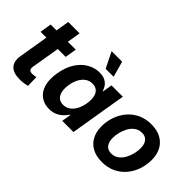

<svg xmlns="http://www.w3.org/2000/svg" viewBox="-67 -1253 1750 1750"><g transform="rotate(45 808.5 -378.0)"><path d="M379.1 -545.9 360.8 -434.3H36.9L55.2 -545.9ZM152.3 -675.8H298.8L213.3 -159.8Q209 -133.3 218.8 -121.1Q228.6 -109 254.7 -109Q263.2 -109 278.5 -111.1Q293.8 -113.2 302.1 -115.1L304.6 -5.3Q279.6 1.7 255.1 4.7Q230.7 7.6 208.2 7.6Q125.6 7.6 88.9 -32.3Q52.3 -72.3 64.6 -146.9Z M587.4 9.1Q524.8 9.1 479.8 -23.5Q434.7 -56 415.6 -118.8Q396.6 -181.6 411.5 -272.2Q427.2 -365.7 467.8 -428Q508.3 -490.2 564.1 -521.5Q619.8 -552.7 680.3 -552.7Q726.4 -552.7 754.6 -537.2Q782.8 -521.8 798 -498.9Q813.2 -476 819.5 -454H824.4L839.4 -545.9H985.5L895.2 0H750.9L765.1 -87.4H758.3Q744.3 -64.9 721.2 -42.8Q698 -20.6 665.1 -5.7Q632.1 9.1 587.4 9.1ZM652.5 -108.3Q690.1 -108.3 719.6 -129Q749.1 -149.7 769 -186.6Q788.8 -223.5 796.8 -272.7Q805.2 -322.4 797.5 -358.9Q789.9 -395.4 767 -415.4Q744.1 -435.4 706.4 -435.4Q667.9 -435.4 638.2 -414.5Q608.5 -393.6 589.1 -357Q569.7 -320.4 561.8 -272.7Q554.1 -224.8 561.3 -187.5Q568.6 -150.3 591.5 -129.3Q614.4 -108.3 652.5 -108.3ZM695.1 -615.1 619.6 -767.1H755.4L797.8 -615.1Z M1270.8 10.7Q1196.9 10.7 1145.1 -17.6Q1093.2 -45.8 1065.9 -97.2Q1038.5 -148.5 1038.5 -217.2Q1038.5 -283 1059.5 -343.2Q1080.4 -403.4 1120.3 -450.7Q1160.2 -498 1217.6 -525.4Q1274.9 -552.7 1348 -552.7Q1421.6 -552.7 1473.5 -524.6Q1525.4 -496.5 1552.8 -445.1Q1580.1 -393.8 1580.1 -324.6Q1580.1 -258.7 1559.4 -198.5Q1538.6 -138.2 1498.6 -91.1Q1458.6 -43.9 1401.3 -16.6Q1343.9 10.7 1270.8 10.7ZM1275.9 -104.6Q1316.7 -104.6 1346.4 -126.5Q1376.2 -148.3 1395.4 -182.7Q1414.5 -217.1 1423.7 -256Q1433 -294.9 1433 -328.7Q1433 -361.5 1422.9 -385.9Q1412.9 -410.3 1393 -423.9Q1373.1 -437.5 1342.7 -437.5Q1301.8 -437.5 1272 -415.9Q1242.3 -394.3 1223.1 -360.1Q1204 -325.8 1194.7 -287.1Q1185.5 -248.3 1185.5 -214Q1185.5 -165.1 1208 -134.9Q1230.6 -104.6 1275.9 -104.6Z"/></g></svg>

Font: Inter
Style: Italic
Weight: 400
Italic angle: -9.3988°
Designer: Rasmus Andersson
Foundry: rsms
Version: Version 4.001;git-66647c0bb